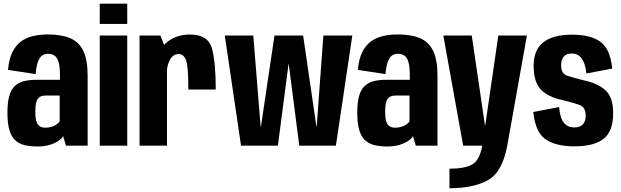

<svg xmlns="http://www.w3.org/2000/svg" viewBox="-20 -789 3366 1040"><path d="M185.4 4.5Q211.6 4.5 234.2 -0.5Q256.9 -5.4 274.7 -13.8Q292.6 -22.2 304.8 -31.8Q316.9 -41.4 322.1 -51.8L337.1 0H454.7V-379.9Q454.7 -466 430.8 -514.3Q406.9 -562.6 359.5 -582.5Q312.1 -602.4 239.6 -602.4Q195.8 -602.4 158.4 -593.5Q120.9 -584.7 92.6 -563.4Q64.3 -542.1 46.3 -504.8Q28.3 -467.5 23.4 -410.4L173 -387.7Q176.9 -431.6 186.1 -455.7Q195.3 -479.8 209.1 -488.8Q222.9 -497.7 239.9 -497.7Q261 -497.7 275.4 -487.8Q289.8 -477.8 297.2 -453.1Q304.7 -428.4 304.7 -383.4V-356.7H175.4Q135.2 -356.7 105.6 -348.3Q76 -339.8 56.9 -319.7Q37.8 -299.5 29 -264.9Q20.2 -230.3 20.2 -177.9Q20.2 -122.1 30.5 -86.1Q40.7 -50.1 61.8 -30.1Q82.8 -10.1 113.5 -2.8Q144.2 4.5 185.4 4.5ZM225.5 -97.3Q213.6 -97.3 203.6 -100.7Q193.7 -104.2 186.1 -113.4Q178.5 -122.6 174.9 -139.4Q171.3 -156.3 171.3 -184.5Q171.3 -212.8 175.2 -230.3Q179.2 -247.7 186.6 -256.3Q194.1 -264.9 204.8 -268.2Q215.5 -271.5 228.6 -271.5H303.2V-132.5Q298.5 -124.2 287 -115.6Q275.6 -107.1 259.7 -102.2Q243.9 -97.3 225.5 -97.3Z M520.3 0H669.2V-596.5H520.3ZM520.3 -769.3V-659.3H669.2V-769.3Z M1000.3 -303.9H1148.7Q1148.7 -453.8 1127.6 -527.9Q1106.6 -602 1009.2 -602Q931 -602 879.1 -555.9Q827.1 -509.8 827.1 -422.2L884.1 -399.8Q884.1 -434.7 900.8 -465.5Q917.5 -496.3 947.6 -496.3Q975.1 -496.3 987.7 -463Q1000.3 -429.8 1000.3 -303.9ZM735.9 0H884.5V-507.5L848.6 -596.4H735.9Z M1285.6 0H1485.2L1543.5 -446.1L1601.1 0H1799.4L1888.3 -596.4H1731.5L1695.5 -104.1H1693.8L1622 -596.4H1466.8L1393.5 -103.7H1391.7L1352 -596.4H1197.6Z M2080.4 4.5Q2106.6 4.5 2129.2 -0.5Q2151.9 -5.4 2169.7 -13.8Q2187.6 -22.2 2199.8 -31.8Q2211.9 -41.4 2217.1 -51.8L2232.1 0H2349.7V-379.9Q2349.7 -466 2325.8 -514.3Q2301.9 -562.6 2254.5 -582.5Q2207.1 -602.4 2134.6 -602.4Q2090.8 -602.4 2053.4 -593.5Q2015.9 -584.7 1987.6 -563.4Q1959.3 -542.1 1941.3 -504.8Q1923.3 -467.5 1918.4 -410.4L2068 -387.7Q2071.9 -431.6 2081.1 -455.7Q2090.3 -479.8 2104.1 -488.8Q2117.9 -497.7 2134.9 -497.7Q2156 -497.7 2170.4 -487.8Q2184.8 -477.8 2192.2 -453.1Q2199.7 -428.4 2199.7 -383.4V-356.7H2070.4Q2030.2 -356.7 2000.6 -348.3Q1971 -339.8 1951.9 -319.7Q1932.8 -299.5 1924 -264.9Q1915.2 -230.3 1915.2 -177.9Q1915.2 -122.1 1925.5 -86.1Q1935.7 -50.1 1956.8 -30.1Q1977.8 -10.1 2008.5 -2.8Q2039.2 4.5 2080.4 4.5ZM2120.5 -97.3Q2108.6 -97.3 2098.6 -100.7Q2088.7 -104.2 2081.1 -113.4Q2073.5 -122.6 2069.9 -139.4Q2066.3 -156.3 2066.3 -184.5Q2066.3 -212.8 2070.2 -230.3Q2074.2 -247.7 2081.6 -256.3Q2089.1 -264.9 2099.8 -268.2Q2110.5 -271.5 2123.6 -271.5H2198.2V-132.5Q2193.5 -124.2 2182 -115.6Q2170.6 -107.1 2154.7 -102.2Q2138.9 -97.3 2120.5 -97.3Z M2488.8 0H2727.6L2834.1 -596.4H2679.1L2608.3 -108.5H2607L2535.4 -596.4H2381.4ZM2414.6 230.6Q2542.8 230.6 2621.8 187.6Q2700.8 144.6 2727.6 0L2592.1 -0.4Q2578.5 78.5 2537.8 101.7Q2497.1 124.8 2414.6 124.8Z M3091.2 3.7Q3197.5 3.7 3249.4 -36.9Q3301.3 -77.6 3301.3 -175.8Q3301.3 -264.6 3257.3 -302.1Q3213.3 -339.6 3141.3 -354.2Q3081.5 -368.7 3050.5 -379.7Q3019.4 -390.7 3019.4 -434.2Q3019.4 -464.2 3032.9 -481.7Q3046.4 -499.2 3077.8 -499.2Q3111.4 -499.2 3131.2 -471.7Q3150.9 -444.1 3156.3 -390.9L3296.4 -417.6Q3285.5 -524.1 3232.1 -562.7Q3178.7 -601.3 3078.9 -601.3Q2976.9 -601.3 2923.8 -560.6Q2870.6 -519.9 2870.6 -433.1Q2870.6 -344.3 2909.8 -303.9Q2949.1 -263.4 3024.7 -247.3Q3086.7 -232.6 3119.6 -220.4Q3152.5 -208.2 3152.5 -162.3Q3152.5 -132.5 3137.4 -115.6Q3122.2 -98.7 3092 -98.7Q3055.2 -98.7 3034.6 -123.5Q3014 -148.2 3008.5 -209.1L2868.5 -182.4Q2880.1 -71.6 2935.7 -34Q2991.4 3.7 3091.2 3.7Z"/></svg>

Font: Anybody Thin Condensed
Style: Regular
Weight: 100
Width: 3
Version: Version 1.113;gftools[0.9.25]